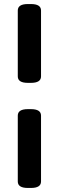

<svg xmlns="http://www.w3.org/2000/svg" viewBox="-20 -790 290 950"><path d="M133 -770Q183 -770 183 -738V-412Q183 -380 133 -380H118Q68 -380 68 -412V-738Q68 -770 118 -770ZM133 -250Q183 -250 183 -218V108Q183 140 133 140H118Q68 140 68 108V-218Q68 -250 118 -250Z"/></svg>

Font: Asap VF Beta
Style: Regular
Weight: 400
Designer: Pablo Cosgaya
Foundry: Pablo Cosgaya
Version: Version 1.007